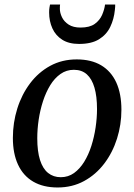

<svg xmlns="http://www.w3.org/2000/svg" viewBox="-20 -819 594 850"><path d="M319.5 -556Q384 -556 428 -529.8Q472 -503.5 494.8 -453.8Q517.5 -404 517.5 -333Q517.5 -267 498 -205.2Q478.5 -143.5 441.5 -94.8Q404.5 -46 352.2 -17.5Q300 11 235 11Q171.5 11 127.2 -14.8Q83 -40.5 60 -89.8Q37 -139 37 -208.5Q37 -276 56.5 -338.2Q76 -400.5 113 -449.8Q150 -499 202.2 -527.5Q254.5 -556 319.5 -556ZM307 -510Q274 -510 247.8 -491.5Q221.5 -473 202.2 -441.5Q183 -410 170.2 -370.5Q157.5 -331 151.2 -289Q145 -247 145 -207Q145 -149 157.2 -110.5Q169.5 -72 193 -53.2Q216.5 -34.5 249 -34.5Q282 -34.5 307.8 -53Q333.5 -71.5 352.8 -102.8Q372 -134 384.5 -173.2Q397 -212.5 403.2 -254.5Q409.5 -296.5 409.5 -336Q409.5 -392.5 398.2 -431Q387 -469.5 364.5 -489.8Q342 -510 307 -510ZM330 -624.5Q285 -624.5 255.8 -643Q226.5 -661.5 212 -693.2Q197.5 -725 197.5 -764Q197.5 -777 199 -785.5Q200.5 -794 201.5 -799H246Q245.5 -795.5 245.2 -791Q245 -786.5 245 -780Q245 -762.5 254.2 -743Q263.5 -723.5 283.8 -710.2Q304 -697 336.5 -697Q377 -697 399.5 -713.2Q422 -729.5 432.2 -753.5Q442.5 -777.5 445 -799H490Q490 -795 489.8 -788.8Q489.5 -782.5 488.5 -774.5Q484.5 -734 468 -699.8Q451.5 -665.5 418.2 -645Q385 -624.5 330 -624.5Z"/></svg>

Font: Merriweather 48pt
Style: Italic
Weight: 400
Italic angle: -7.8°
Version: Version 2.101